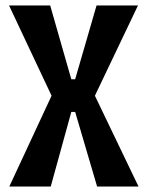

<svg xmlns="http://www.w3.org/2000/svg" viewBox="-20 -680 537 700"><path d="M14 0 168 -331 13 -660H163L240 -391H254L332 -660H483L326 -331L485 0H334L254 -272H240L165 0Z"/></svg>

Font: Bricolage Grotesque 12pt Condensed SemiBold
Style: Regular
Weight: 600
Width: 3
Designer: Mathieu Triay
Foundry: Atelier Triay
Version: Version 1.001; ttfautohint (v1.8.4.7-5d5b);gftools[0.9.33.de